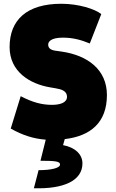

<svg xmlns="http://www.w3.org/2000/svg" viewBox="-20 -733 618 1020"><path d="M185 171 160 267C318 272 418 227 418 135C418 87 379 50 315 38L324 6C461 -10 548 -82 548 -228C548 -363 446 -439 307 -459L272 -464C247 -468 236 -479 236 -496C236 -510 248 -533 314 -533C368 -533 411 -521 457 -502L518 -658C485 -685 398 -713 306 -713C121 -713 31 -626 31 -483C31 -352 139 -287 246 -269L275 -264C306 -259 336 -250 336 -219C336 -186 296 -176 256 -176C203 -176 153 -189 90 -222L37 -50C101 -14 158 4 223 9L195 121C278 121 299 125 299 141C299 159 255 171 185 171Z"/></svg>

Font: Finlandica Black
Style: Regular
Weight: 900
Designer: Niklas Ekholm, Juho Hiilivirta, Jaakko Suomalainen
Foundry: Helsinki Type Studio
Version: Version 2.000;Glyphs 3.2 (3202)